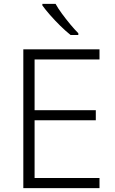

<svg xmlns="http://www.w3.org/2000/svg" viewBox="-20 -968 593 988"><path d="M492 0H100V-714H492V-662H158V-401H473V-349H158V-52H492ZM266 -948Q278 -926 298.5 -898Q319 -870 341.5 -843Q364 -816 383 -797V-788H343Q318 -808 290 -835.5Q262 -863 237.5 -891Q213 -919 198 -940V-948Z"/></svg>

Font: Noto Sans Arabic Light
Style: Regular
Weight: 300
Designer: Monotype Design Team, Nadine Chahine, Nizar Qandah and Khaled Hosny
Foundry: Monotype Imaging Inc.
Version: Version 2.012; ttfautohint (v1.8.4.7-5d5b)